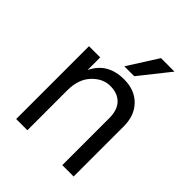

<svg xmlns="http://www.w3.org/2000/svg" viewBox="-202 -830 945 945"><g transform="rotate(45 270.0 -358.0)"><path d="M335 -560H266L365 -716H459ZM473 0H394V-328Q394 -384 365.5 -413.5Q337 -443 285.5 -443Q234 -443 192.5 -399Q151 -355 151 -277V0H73V-507H151V-419Q196 -514 311 -514Q385 -514 429 -469Q473 -424 473 -349Z"/></g></svg>

Font: Hind Jalandhar
Style: Regular
Weight: 400
Designer: Namrata Goyal
Foundry: Indian Type Foundry
Version: Version 0.702;PS 1.0;hotconv 1.0.81;makeotf.lib2.5.63406